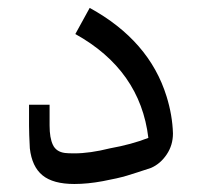

<svg xmlns="http://www.w3.org/2000/svg" viewBox="-20 -454 509 484"><path d="M53.2 -137.7V-189.9H105V-137.7Q105 -106.4 113.3 -88.9Q121.6 -71.3 143.6 -68.4Q150.9 -67.4 167.5 -67.4Q206.5 -67.4 257.3 -80.1Q311.5 -89.8 354 -106.4Q333.5 -277.3 169.9 -368.2L206.1 -434.1Q356.4 -351.6 399.9 -210.9Q414.6 -163.6 416 -117.7Q416 -87.9 400.1 -64.5Q384.3 -41 360.8 -30.8Q322.8 -18.1 300 -11.2Q277.3 -4.4 239 2.7Q200.7 9.8 167.5 9.8Q113.8 9.8 87.2 -12Q60.5 -33.7 55.2 -80.1Q53.2 -117.2 53.2 -137.7Z"/></svg>

Font: MiladAzad
Style: Regular
Weight: 400
Designer: Reza bakhtiari fard
Foundry: http://font-store.ir
Version: Version:0.0.3;RFB:1.2.5;Building:2016-04-05 21:27:38.277324